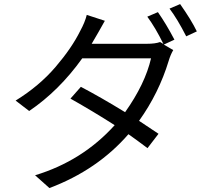

<svg xmlns="http://www.w3.org/2000/svg" viewBox="-20 -866 1040 954"><path d="M711.9 -783.2 764.6 -805.7Q805.7 -747.1 846.7 -668.9L793.9 -644.5L840.8 -617.2Q827.1 -593.8 818.4 -564.5Q769.5 -403.3 670.9 -265.6Q718.8 -234.4 767.6 -201.2L712.9 -129.9Q657.2 -171.9 618.2 -199.2Q463.9 -21.5 225.6 68.4L154.3 4.9Q389.6 -66.4 549.8 -244.1Q444.3 -311.5 330.1 -376L381.8 -434.6Q480.5 -382.8 601.6 -308.6Q701.2 -449.2 730.5 -576.2H388.7Q273.4 -415 125 -314.5L57.6 -366.2Q174.8 -438.5 255.9 -533.2Q336.9 -627.9 378.9 -712.9Q402.3 -755.9 411.1 -792L501 -762.7Q489.3 -742.2 468.8 -705.6Q448.2 -668.9 435.5 -648.4H709Q752 -648.4 775.4 -657.2L792 -647.5Q752.9 -727.5 711.9 -783.2ZM822.3 -823.2 875 -845.7Q930.7 -766.6 958 -710L905.3 -685.5Q860.4 -773.4 822.3 -823.2Z"/></svg>

Font: GenYoGothic TW TTF Regular
Style: Regular
Weight: 400
Version: Version 1.300